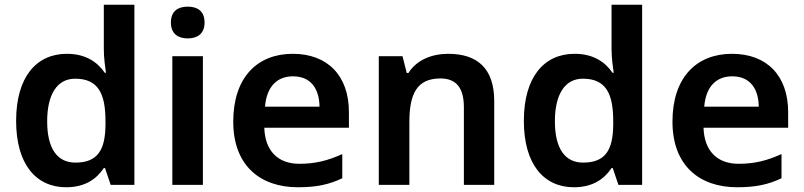

<svg xmlns="http://www.w3.org/2000/svg" viewBox="-20 -780 3391 810"><path d="M259 10C340 10 388 -26 418 -71H423L447 0H547V-760H418V-572C418 -537 424 -493 427 -473H422C391 -518 342 -553 262 -553C134 -553 48 -456 48 -270C48 -86 133 10 259 10ZM298 -94C221 -94 179 -154 179 -268C179 -382 221 -448 297 -448C395 -448 425 -384 425 -269V-253C424 -146 391 -94 298 -94Z M772 -752C733 -752 701 -735 701 -685C701 -636 733 -618 772 -618C811 -618 843 -636 843 -685C843 -735 811 -752 772 -752ZM836 -543H707V0H836Z M1215 -553C1065 -553 964 -453 964 -267C964 -82 1077 10 1237 10C1317 10 1369 -2 1424 -28V-130C1364 -103 1312 -89 1243 -89C1151 -89 1098 -145 1095 -241H1452V-307C1452 -461 1362 -553 1215 -553ZM1216 -458C1292 -458 1327 -405 1328 -330H1098C1105 -415 1149 -458 1216 -458Z M1871 -553C1803 -553 1738 -528 1703 -472H1696L1678 -543H1578V0H1707V-264C1707 -383 1738 -449 1838 -449C1906 -449 1937 -408 1937 -327V0H2065V-354C2065 -493 1992 -553 1871 -553Z M2401 10C2482 10 2530 -26 2560 -71H2565L2589 0H2689V-760H2560V-572C2560 -537 2566 -493 2569 -473H2564C2533 -518 2484 -553 2404 -553C2276 -553 2190 -456 2190 -270C2190 -86 2275 10 2401 10ZM2440 -94C2363 -94 2321 -154 2321 -268C2321 -382 2363 -448 2439 -448C2537 -448 2567 -384 2567 -269V-253C2566 -146 2533 -94 2440 -94Z M3068 -553C2918 -553 2817 -453 2817 -267C2817 -82 2930 10 3090 10C3170 10 3222 -2 3277 -28V-130C3217 -103 3165 -89 3096 -89C3004 -89 2951 -145 2948 -241H3305V-307C3305 -461 3215 -553 3068 -553ZM3069 -458C3145 -458 3180 -405 3181 -330H2951C2958 -415 3002 -458 3069 -458Z"/></svg>

Font: Noto Kufi Arabic SemiBold
Style: Regular
Weight: 600
Designer: Monotype Design Team, David Williams, Khaled Hosny
Foundry: Google LLC
Version: Version 2.109